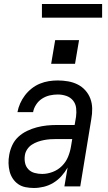

<svg xmlns="http://www.w3.org/2000/svg" viewBox="-20 -929 540 957"><path d="M149 8Q128 8 107.5 4Q87 0 71 -11Q55 -22 44 -38.5Q33 -55 28 -74.5Q23 -94 22.5 -115Q22 -136 26 -157Q30 -181 41 -205Q52 -229 71.5 -247Q91 -265 115 -276.5Q139 -288 164 -294.5Q189 -301 213.5 -303.5Q238 -306 263 -306H352L359 -347Q362 -369 359.5 -390.5Q357 -412 344 -428Q331 -444 310.5 -451Q290 -458 268 -458Q248 -458 228 -453.5Q208 -449 190 -437.5Q172 -426 160 -407.5Q148 -389 145 -370H67Q71 -392 80.5 -413.5Q90 -435 104.5 -454Q119 -473 138 -488Q157 -503 179 -512Q201 -521 223.5 -524.5Q246 -528 268 -528Q294 -528 319.5 -523.5Q345 -519 367 -508Q389 -497 405.5 -478.5Q422 -460 430.5 -437Q439 -414 439.5 -388Q440 -362 435 -335L380 0H301L317 -94Q304 -71 286 -51Q268 -31 245.5 -17.5Q223 -4 198 2Q173 8 149 8ZM190 -62Q216 -62 242.5 -72Q269 -82 289 -102Q309 -122 319.5 -148Q330 -174 334 -200L340 -236H263Q247 -236 231.5 -235Q216 -234 200 -231Q184 -228 168.5 -222.5Q153 -217 139 -208Q125 -199 115.5 -184.5Q106 -170 104 -155Q101 -135 105 -116.5Q109 -98 121.5 -85Q134 -72 152.5 -67Q171 -62 190 -62ZM235 -611 255 -729H374L354 -611ZM189 -841V-909H489V-841Z"/></svg>

Font: Iosevka SS04 Oblique
Style: Regular
Weight: 400
Italic angle: -9°
Monospace: yes
Designer: Belleve Invis
Foundry: Belleve Invis
Version: Version 19.0.0; ttfautohint (v1.8.4)